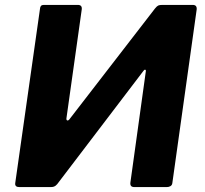

<svg xmlns="http://www.w3.org/2000/svg" viewBox="-20 -762 833 782"><path d="M297 -742Q315 -742 313 -724L251 -283Q249 -273 254 -271.5Q259 -270 265 -279L611 -727Q619 -737 624.5 -739.5Q630 -742 641 -742H765Q783 -742 781 -723L682 -17Q681 -8 674.5 -4Q668 0 659 0H528Q518 0 514 -4.5Q510 -9 511 -18L574 -472Q575 -477 571.5 -478Q568 -479 564 -473L213 -12Q206 -4 200 -2Q194 0 186 0H59Q40 0 42 -16L143 -727Q144 -742 158 -742Z"/></svg>

Font: Libre Franklin
Style: Bold Italic
Weight: 700
Italic angle: -8°
Designer: Pablo Impallari, Rodrigo Fuenzalida, Nhung Nguyen
Foundry: Impallari Type
Version: Version 3.000